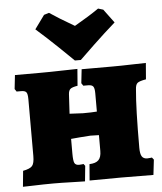

<svg xmlns="http://www.w3.org/2000/svg" viewBox="-54 -818 733 869"><g transform="rotate(-5 312.5 -384.0)"><path d="M22 -69Q54 -75 64 -87Q74 -99 74 -132V-390Q74 -414 68 -421.5Q62 -429 45 -429H24L16 -441L23 -504H132Q181 -504 234 -505.5Q287 -507 307 -507L301 -431Q276 -427 268 -420Q260 -413 259 -396L254 -308L315 -305Q354 -305 378 -307V-390Q378 -413 372 -421Q366 -429 349 -429H327L319 -441L326 -504H466Q505 -504 552 -505.5Q599 -507 618 -507L612 -433Q582 -428 573 -420.5Q564 -413 563 -391Q555 -306 555 -127Q555 -99 562.5 -87.5Q570 -76 587 -76Q595 -76 600.5 -77Q606 -78 608 -78L616 -68L608 1L461 0L318 1L324 -73Q353 -74 365.5 -87Q378 -100 378 -128V-200L339 -201Q318 -200 290 -197.5Q262 -195 251 -194V-127Q251 -95 256 -84.5Q261 -74 277 -74Q286 -74 291 -75Q296 -76 297 -76L304 -67L297 3Q280 3 235.5 1.5Q191 0 154 0Q114 0 54 2L15 3ZM133 -702 178 -764 201 -771Q239 -745 313 -702Q381 -741 424 -771L447 -764L493 -702Q444 -659 392.5 -610Q341 -561 326 -546H299Q284 -561 233 -610Q182 -659 133 -702Z"/></g></svg>

Font: Alegreya SC Black
Style: Regular
Weight: 900
Designer: Juan Pablo del Peral
Foundry: Huerta Tipografica
Version: Version 2.007; ttfautohint (v1.6)